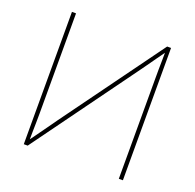

<svg xmlns="http://www.w3.org/2000/svg" viewBox="-128 -860 1005 992"><g transform="rotate(20 375.0 -364.0)"><path d="M647.9 0H625.5V-551.3Q625.5 -576.7 625.7 -602.1Q626 -627.4 626.5 -652.8Q627 -678.2 627 -703.6H634.3Q615.7 -678.2 597.9 -652.8Q580.1 -627.4 562 -602.1Q543.9 -576.7 525.4 -551.3L124.5 0H103V-727.5H125.5V-175.3Q125.5 -149.9 125 -124.5Q124.5 -99.1 124 -74Q123.5 -48.8 123.5 -23.4H115.7Q134.3 -48.8 152.3 -74Q170.4 -99.1 188.5 -124.5Q206.5 -149.9 224.6 -175.3L626.5 -727.5H647.9Z"/></g></svg>

Font: Inter 20pt Thin
Style: Regular
Weight: 250
Version: Version 4.001;git-66647c0bb